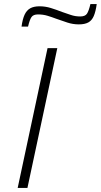

<svg xmlns="http://www.w3.org/2000/svg" viewBox="-20 -925 496 945"><path d="M67 0 214 -688H262L115 0ZM86 -794Q91 -831 101 -852.5Q111 -874 128.5 -884Q146 -894 175 -894Q203 -894 230.5 -885.5Q258 -877 286 -866Q307 -859 328.5 -851.5Q350 -844 375 -844Q399 -844 408 -857.5Q417 -871 425 -905H456Q451 -868 441.5 -846Q432 -824 414.5 -814.5Q397 -805 368 -805Q339 -805 311.5 -814Q284 -823 256 -833Q235 -841 213.5 -847.5Q192 -854 167 -854Q144 -854 135 -841Q126 -828 118 -794Z"/></svg>

Font: Saira SemiExpanded ExtraLight
Style: Italic
Weight: 250
Width: 6
Italic angle: -12°
Designer: Hector Gatti with collaboration of the Omnibus-Type team
Foundry: Omnibus-Type
Version: Version 1.101